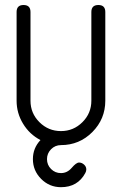

<svg xmlns="http://www.w3.org/2000/svg" viewBox="-20 -591 496 782"><path d="M408.9 -180.9Q408.9 -106.2 356.1 -53.1Q303.2 0 228.3 0Q204.6 0 188 16.8Q171.4 33.7 171.4 57.1Q171.4 80.8 188 97.4Q204.6 114 228.3 114Q253.9 114 272.2 92.5Q290.5 71 302 71Q313 71 322.3 79.3Q331.5 87.6 331.5 99.1Q331.5 106.4 327.4 113.8Q296.4 171.4 228.3 171.4Q181.2 171.4 147.6 137.7Q114 104 114 57.1Q114 12.2 144.8 -20.5Q100.1 -43.9 73.9 -87.2Q47.6 -130.4 47.6 -180.9V-542.2Q47.6 -570.6 75.9 -570.6Q104.2 -570.6 104.2 -542.2V-180.9Q104.2 -129.6 140.6 -93.4Q177 -57.1 228.3 -57.1Q279.3 -57.1 315.7 -93.4Q352.1 -129.6 352.1 -180.9V-542.2Q352.1 -570.6 380.6 -570.6Q408.9 -570.6 408.9 -542.2Z"/></svg>

Font: EnergyBar
Style: Regular
Weight: 400
Italic angle: -10°
Version: 1.0 2000-03-28